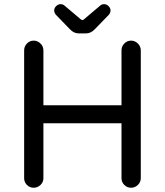

<svg xmlns="http://www.w3.org/2000/svg" viewBox="-20 -879 777 905"><path d="M309.6 -741.2 243.2 -809.6Q235.4 -819.3 235.4 -830.1Q235.4 -840.8 244.6 -850.1Q253.9 -859.4 265.6 -859.4Q276.4 -859.4 284.2 -852.5L360.4 -788.1Q366.2 -784.2 368.2 -784.2Q372.1 -784.2 376 -788.1L452.1 -852.5Q460 -859.4 470.7 -859.4Q482.4 -859.4 491.7 -850.1Q501 -840.8 501 -830.1Q501 -819.3 493.2 -809.6L426.8 -741.2Q408.2 -721.7 386.7 -721.7H349.6Q328.1 -721.7 309.6 -741.2ZM93.8 -39.1V-641.6Q93.8 -660.2 106.9 -673.8Q120.1 -687.5 138.7 -687.5Q157.2 -687.5 170.9 -673.8Q184.6 -660.2 184.6 -641.6V-382.8H552.7V-641.6Q552.7 -660.2 565.9 -673.8Q579.1 -687.5 597.7 -687.5Q616.2 -687.5 629.9 -673.8Q643.6 -660.2 643.6 -641.6V-39.1Q643.6 -20.5 629.9 -7.3Q616.2 5.9 597.7 5.9Q579.1 5.9 565.9 -7.3Q552.7 -20.5 552.7 -39.1V-297.9H184.6V-39.1Q184.6 -20.5 170.9 -7.3Q157.2 5.9 138.7 5.9Q120.1 5.9 106.9 -7.3Q93.8 -20.5 93.8 -39.1Z"/></svg>

Font: jf-openhuninn-1.1
Style: Regular
Weight: 400
Designer: [Kosugi Maru]
      Designed by Motoya company      

      [Varela Round]
      Joe Prince(Latin component); Avraham Co
Foundry: justfont CO.,LTD.
Version: 1.1